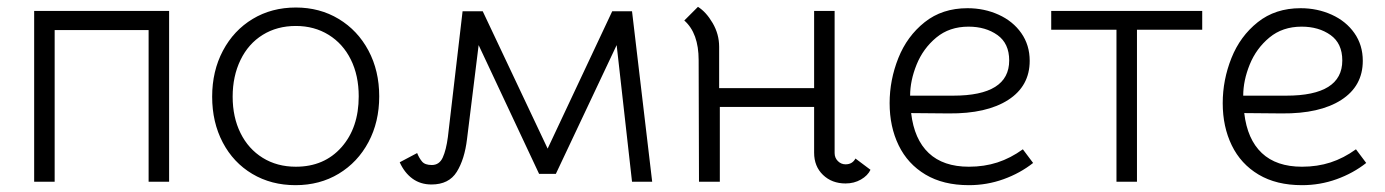

<svg xmlns="http://www.w3.org/2000/svg" viewBox="-20 -532 4055 562"><path d="M475 0H415V-444H140V0H80V-500H475Z M601 -249Q601 -324 632.5 -383.5Q664 -443 719.5 -476.5Q775 -510 846 -510Q916 -510 971.5 -476.5Q1027 -443 1058.5 -384Q1090 -325 1090 -250Q1090 -175 1058.5 -116Q1027 -57 971.5 -23.5Q916 10 845 10Q774 10 718.5 -23Q663 -56 632 -115Q601 -174 601 -249ZM1030 -250Q1030 -311 1007 -357.5Q984 -404 942 -430Q900 -456 846 -456Q791 -456 749 -430Q707 -404 684 -356.5Q661 -309 661 -249Q661 -189 684 -142.5Q707 -96 749 -70Q791 -44 846 -44Q929 -44 979.5 -101Q1030 -158 1030 -250Z M1150 -57 1201 -84Q1207 -69 1215.5 -59Q1224 -49 1244 -49Q1266 -49 1276 -71Q1286 -93 1291 -131L1334 -499H1393L1583 -97L1772 -499H1830L1889 0H1830L1785 -400L1607 -23H1558L1381 -400L1347 -125Q1340 -66 1317 -29Q1294 8 1243 8Q1211 8 1187.5 -9Q1164 -26 1150 -57Z M2455 -51Q2475 -51 2484 -68L2528 -35Q2520 -18 2500 -6.5Q2480 5 2455 5Q2415 5 2389 -20Q2363 -45 2363 -85V-219H2087V0H2026L2025 -356Q2025 -435 1983 -472L2023 -512Q2047 -497 2066 -464.5Q2085 -432 2085 -395V-274H2363V-500H2423V-84Q2423 -70 2432.5 -60.5Q2442 -51 2455 -51Z M2584 -230Q2584 -298 2609.5 -362Q2635 -426 2686.5 -467Q2738 -508 2812 -508Q2861 -508 2903 -489Q2945 -470 2969.5 -435Q2994 -400 2994 -354Q2994 -280 2931 -239.5Q2868 -199 2757 -200L2647 -201Q2656 -124 2698.5 -84Q2741 -44 2816 -44Q2861 -44 2899.5 -56.5Q2938 -69 2974 -95L3004 -55Q2966 -25 2917.5 -7.5Q2869 10 2816 10Q2741 10 2689 -21Q2637 -52 2610.5 -106.5Q2584 -161 2584 -230ZM2934 -355Q2934 -405 2899.5 -429.5Q2865 -454 2815 -454Q2759 -454 2720.5 -422Q2682 -390 2663 -343Q2644 -296 2644 -252H2770Q2934 -252 2934 -355Z M3248 -445H3057V-500H3499V-445H3308V0H3248Z M3559 -230Q3559 -298 3584.5 -362Q3610 -426 3661.5 -467Q3713 -508 3787 -508Q3836 -508 3878 -489Q3920 -470 3944.5 -435Q3969 -400 3969 -354Q3969 -280 3906 -239.5Q3843 -199 3732 -200L3622 -201Q3631 -124 3673.5 -84Q3716 -44 3791 -44Q3836 -44 3874.5 -56.5Q3913 -69 3949 -95L3979 -55Q3941 -25 3892.5 -7.5Q3844 10 3791 10Q3716 10 3664 -21Q3612 -52 3585.5 -106.5Q3559 -161 3559 -230ZM3909 -355Q3909 -405 3874.5 -429.5Q3840 -454 3790 -454Q3734 -454 3695.5 -422Q3657 -390 3638 -343Q3619 -296 3619 -252H3745Q3909 -252 3909 -355Z"/></svg>

Font: Bellota
Style: Regular
Weight: 400
Designer: Kemie Guaida
Foundry: Kemie Guaida
Version: Version 4.001